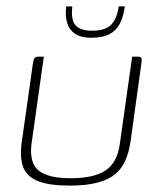

<svg xmlns="http://www.w3.org/2000/svg" viewBox="-20 -576 495 600"><path d="M117 -399 78 -123Q72 -65 102 -42Q132 -19 200 -19Q274 -19 310 -43.5Q346 -68 354 -123L393 -399Q394 -399 396 -399Q398 -399 400.5 -399Q403 -399 405 -399Q407 -399 409 -399Q416 -399 419 -397.5Q422 -396 422.5 -392Q423 -388 422 -379L388 -134Q383 -100 371.5 -74Q360 -48 339 -31Q318 -14 283.5 -5Q249 4 197 4Q135 4 100 -9.5Q65 -23 53 -52.5Q41 -82 48 -132L83 -379Q85 -391 88.5 -395Q92 -399 101 -399Q105 -399 109 -399Q113 -399 117 -399ZM264 -458Q234 -458 215.5 -470Q197 -482 190 -504Q183 -526 187 -556H206Q201 -513 216.5 -496.5Q232 -480 268 -480Q310 -480 328 -499.5Q346 -519 351 -556H370Q366 -525 355 -503Q344 -481 322.5 -469.5Q301 -458 264 -458Z"/></svg>

Font: Genos Thin ExtraLight
Style: Italic
Weight: 250
Italic angle: -8°
Version: Version 1.010